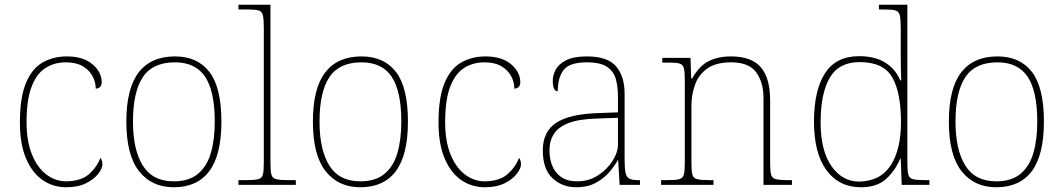

<svg xmlns="http://www.w3.org/2000/svg" viewBox="-20 -780 4489 810"><path d="M259 10Q205 10 161 -19.5Q117 -49 90.5 -110Q64 -171 64 -263Q64 -369 89.5 -430Q115 -491 160 -516.5Q205 -542 262 -542Q331 -542 370 -509Q409 -476 409 -433Q409 -408 384 -406Q384 -434 370 -459.5Q356 -485 328.5 -501Q301 -517 258 -517Q209 -517 171.5 -493Q134 -469 113 -413.5Q92 -358 92 -264Q92 -184 115 -128Q138 -72 176 -43.5Q214 -15 259 -15Q322 -16 355 -45Q388 -74 404 -114Q412 -103 412 -86Q412 -70 394.5 -47Q377 -24 343 -7Q309 10 259 10Z M713 10Q620 10 566.5 -58Q513 -126 513 -267Q513 -407 565 -474.5Q617 -542 718 -542Q813 -542 863.5 -476.5Q914 -411 914 -267Q914 -126 863 -58Q812 10 713 10ZM713 -15Q777 -15 815 -46.5Q853 -78 869.5 -134.5Q886 -191 886 -267Q886 -395 845.5 -456Q805 -517 718 -517Q624 -517 582.5 -454.5Q541 -392 541 -267Q541 -148 582.5 -81.5Q624 -15 713 -15Z M986 0V-20H1016Q1053 -20 1069 -24Q1085 -28 1089 -43.5Q1093 -59 1093 -94V-662Q1093 -699 1089 -715.5Q1085 -732 1070.5 -736Q1056 -740 1026 -740H986V-760H1121V-94Q1121 -59 1125 -43.5Q1129 -28 1145.5 -24Q1162 -20 1198 -20H1228V0Z M1500 10Q1407 10 1353.5 -58Q1300 -126 1300 -267Q1300 -407 1352 -474.5Q1404 -542 1505 -542Q1600 -542 1650.5 -476.5Q1701 -411 1701 -267Q1701 -126 1650 -58Q1599 10 1500 10ZM1500 -15Q1564 -15 1602 -46.5Q1640 -78 1656.5 -134.5Q1673 -191 1673 -267Q1673 -395 1632.5 -456Q1592 -517 1505 -517Q1411 -517 1369.5 -454.5Q1328 -392 1328 -267Q1328 -148 1369.5 -81.5Q1411 -15 1500 -15Z M2025 10Q1971 10 1927 -19.5Q1883 -49 1856.5 -110Q1830 -171 1830 -263Q1830 -369 1855.5 -430Q1881 -491 1926 -516.5Q1971 -542 2028 -542Q2097 -542 2136 -509Q2175 -476 2175 -433Q2175 -408 2150 -406Q2150 -434 2136 -459.5Q2122 -485 2094.5 -501Q2067 -517 2024 -517Q1975 -517 1937.5 -493Q1900 -469 1879 -413.5Q1858 -358 1858 -264Q1858 -184 1881 -128Q1904 -72 1942 -43.5Q1980 -15 2025 -15Q2088 -16 2121 -45Q2154 -74 2170 -114Q2178 -103 2178 -86Q2178 -70 2160.5 -47Q2143 -24 2109 -7Q2075 10 2025 10Z M2411 10Q2352 10 2311 -28Q2270 -66 2270 -146Q2270 -225 2326.5 -262Q2383 -299 2504 -303L2587 -306V-371Q2587 -414 2578 -446.5Q2569 -479 2541 -498Q2513 -517 2456 -517Q2382 -517 2357.5 -484.5Q2333 -452 2333 -395Q2312 -395 2312 -441Q2312 -462 2324 -485.5Q2336 -509 2367.5 -525.5Q2399 -542 2456 -542Q2544 -542 2579.5 -499.5Q2615 -457 2615 -386V-110Q2615 -73 2618.5 -53.5Q2622 -34 2634 -27Q2646 -20 2673 -20H2680V0H2594L2588 -104H2586Q2575 -83 2552.5 -56Q2530 -29 2495 -9.5Q2460 10 2411 10ZM2415 -15Q2464 -15 2502.5 -40Q2541 -65 2564 -101Q2587 -137 2587 -170V-283L2501 -280Q2423 -278 2379 -261Q2335 -244 2316.5 -214.5Q2298 -185 2298 -145Q2298 -111 2309.5 -81.5Q2321 -52 2347 -33.5Q2373 -15 2415 -15Z M2769 0V-20H2792Q2829 -20 2845 -24Q2861 -28 2865 -43.5Q2869 -59 2869 -94V-442Q2869 -477 2865 -492.5Q2861 -508 2846.5 -512Q2832 -516 2802 -516H2774V-536H2893L2896 -449H2900Q2930 -502 2969.5 -522Q3009 -542 3064 -542Q3150 -542 3189.5 -496.5Q3229 -451 3229 -357V-94Q3229 -59 3233 -43.5Q3237 -28 3253.5 -24Q3270 -20 3306 -20H3321V0H3201V-365Q3201 -432 3170.5 -474.5Q3140 -517 3064 -517Q2999 -517 2962.5 -490Q2926 -463 2911.5 -421Q2897 -379 2897 -334V-94Q2897 -59 2901 -43.5Q2905 -28 2921.5 -24Q2938 -20 2974 -20H2990V0Z M3612 10Q3520 10 3467 -61.5Q3414 -133 3414 -267Q3414 -399 3460.5 -471Q3507 -543 3604 -543Q3671 -543 3714.5 -516Q3758 -489 3778 -441H3782Q3781 -469 3780.5 -495.5Q3780 -522 3780 -543V-662Q3780 -699 3776 -715.5Q3772 -732 3757.5 -736Q3743 -740 3713 -740H3688V-760H3808V-94Q3808 -59 3812 -43.5Q3816 -28 3832 -24Q3848 -20 3885 -20H3901V0H3784L3780 -111H3778Q3756 -59 3717.5 -24.5Q3679 10 3612 10ZM3606 -14Q3695 -16 3738 -83Q3781 -150 3781 -265Q3781 -390 3744 -454Q3707 -518 3607 -518Q3519 -518 3480.5 -452Q3442 -386 3442 -264Q3442 -143 3488.5 -78Q3535 -13 3606 -14Z M4183 10Q4090 10 4036.5 -58Q3983 -126 3983 -267Q3983 -407 4035 -474.5Q4087 -542 4188 -542Q4283 -542 4333.5 -476.5Q4384 -411 4384 -267Q4384 -126 4333 -58Q4282 10 4183 10ZM4183 -15Q4247 -15 4285 -46.5Q4323 -78 4339.5 -134.5Q4356 -191 4356 -267Q4356 -395 4315.5 -456Q4275 -517 4188 -517Q4094 -517 4052.5 -454.5Q4011 -392 4011 -267Q4011 -148 4052.5 -81.5Q4094 -15 4183 -15Z"/></svg>

Font: Noto Serif Thin
Style: Regular
Weight: 100
Designer: Monotype Design Team
Foundry: Monotype Imaging Inc.
Version: Version 2.015